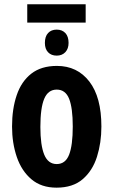

<svg xmlns="http://www.w3.org/2000/svg" viewBox="-20 -864 528 894"><path d="M452.1 -274.9Q452.1 -199.2 431.6 -134.3Q411.1 -69.3 365.2 -29.8Q319.3 9.8 243.2 9.8Q172.4 9.8 126.5 -29.1Q80.6 -67.9 58.3 -132.8Q36.1 -197.8 36.1 -274.9Q36.1 -357.4 57.9 -421.1Q79.6 -484.9 125.7 -521Q171.9 -557.1 245.1 -557.1Q339.8 -557.1 396 -484.4Q452.1 -411.6 452.1 -274.9ZM168 -272.9Q168 -187.5 186 -143.8Q204.1 -100.1 244.1 -100.1Q284.7 -100.1 301.8 -143.8Q318.8 -187.5 318.8 -274.9Q318.8 -361.3 301.8 -404.1Q284.7 -446.8 244.1 -446.8Q204.1 -446.8 186 -404.3Q168 -361.8 168 -272.9ZM378.9 -844.2V-758.8H106.9V-844.2ZM244.1 -726.1Q269 -726.1 284.2 -710.2Q299.3 -694.3 299.3 -664.1Q299.3 -637.2 284.2 -621.1Q269 -605 244.1 -605Q218.8 -605 203.9 -620.6Q189 -636.2 189 -664.1Q189 -694.3 203.9 -710.2Q218.8 -726.1 244.1 -726.1Z"/></svg>

Font: Open Sans Condensed
Style: Bold
Weight: 700
Width: 3
Designer: Monotype Design Team
Foundry: Monotype Imaging Inc.
Version: Version 3.003; ttfautohint (v1.8.4)